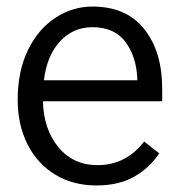

<svg xmlns="http://www.w3.org/2000/svg" viewBox="-20 -556 547 586"><path d="M34 -251Q34 -339 65.5 -403.5Q97 -468 149.5 -502Q202 -536 262 -536Q366 -536 420.5 -467Q475 -398 475 -286V-247H111Q113 -162 158 -107Q203 -52 278 -52Q364 -52 420 -124L466 -88Q437 -44 390 -17Q343 10 274 10Q203 10 148.5 -23Q94 -56 64 -115.5Q34 -175 34 -251ZM114 -311H399V-317Q396 -384 362.5 -428.5Q329 -473 262 -473Q203 -473 163 -429.5Q123 -386 114 -311Z"/></svg>

Font: Freesentation 4 Regular
Style: Regular
Weight: 400
Designer: glyphs from Roboto by Christian Robertson / Hangul glyphs from Noto Sans CJK(Source Han Sans) by Jang Soo-young and Kang
Foundry: PT&
Version: Version 2.001